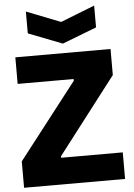

<svg xmlns="http://www.w3.org/2000/svg" viewBox="-64 -1040 756 1087"><g transform="rotate(-5 314.5 -496.5)"><path d="M125 -993 319 -917 513 -993V-869L318 -794L125 -869ZM28 -150 361 -579V-589H43V-740H584V-592L252 -160V-151H602V0H28Z"/></g></svg>

Font: Encode Sans Narrow
Style: ExtraBold
Weight: 800
Designer: Pablo Impallari, Andres Torresi
Foundry: Pablo Impallari, Andres Torresi
Version: Version 1.000; ttfautohint (v1.00) -l 8 -r 50 -G 200 -x 14 -